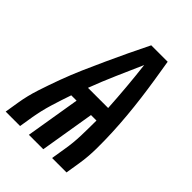

<svg xmlns="http://www.w3.org/2000/svg" viewBox="-229 -838 942 942"><g transform="rotate(45 241.5 -367.5)"><path d="M-17 0 -5 -74Q4 -130 22.5 -186.5Q41 -243 61.5 -298.5Q82 -354 106 -409Q130 -464 155 -518.5Q180 -573 205.5 -627Q231 -681 258 -735H372Q381 -681 389.5 -627Q398 -573 405 -518.5Q412 -464 417 -409Q422 -354 424.5 -298.5Q427 -243 426.5 -186.5Q426 -130 417 -74L405 0H305L317 -74Q326 -126 327.5 -179Q329 -232 329 -284H291L244 0H144L191 -284H154Q136 -232 120 -179.5Q104 -127 95 -74L83 0ZM326 -368Q322 -437 316 -505.5Q310 -574 302 -642Q272 -574 242 -505.5Q212 -437 186 -368Z"/></g></svg>

Font: Iosevka Term Curly Extrabold
Style: Italic
Weight: 800
Italic angle: -9°
Designer: Belleve Invis
Foundry: Belleve Invis
Version: Version 32.3.0